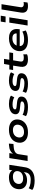

<svg xmlns="http://www.w3.org/2000/svg" viewBox="2096 -2862 956 5188"><g transform="rotate(-90 2574.0 -268.0)"><path d="M290 190Q209 190 140 174.5Q71 159 35 126L82 28Q107 48 142.5 59.5Q178 71 219.5 77.5Q261 84 305 84Q398 84 448 49.5Q498 15 509 -49L521 -125H532Q512 -91 476 -65.5Q440 -40 395.5 -27.5Q351 -15 303 -15Q211 -15 152 -50Q93 -85 69.5 -147.5Q46 -210 62 -291Q74 -346 102 -386Q130 -426 171.5 -452.5Q213 -479 265.5 -491.5Q318 -504 378 -504Q454 -504 506.5 -473.5Q559 -443 573 -394H564L579 -494H715L648 -66Q634 19 589 76Q544 133 468.5 161.5Q393 190 290 190ZM346 -121Q396 -121 436.5 -135Q477 -149 505 -178Q533 -207 541 -248Q556 -317 516 -357Q476 -397 394 -397Q344 -397 304 -383Q264 -369 237.5 -341Q211 -313 201 -272Q187 -202 226 -161.5Q265 -121 346 -121Z M818 0 897 -494H1031L1012 -371H1003Q1035 -433 1095.5 -465.5Q1156 -498 1237 -502L1288 -506L1278 -383L1188 -375Q1134 -371 1094.5 -355Q1055 -339 1032 -313Q1009 -287 1003 -253L963 0Z M1592 10Q1487 10 1420.5 -26.5Q1354 -63 1327.5 -127.5Q1301 -192 1318 -273Q1330 -328 1359.5 -370.5Q1389 -413 1433 -443Q1477 -473 1534.5 -488.5Q1592 -504 1661 -504Q1765 -504 1831.5 -467.5Q1898 -431 1924.5 -367.5Q1951 -304 1934 -221Q1922 -166 1892.5 -123.5Q1863 -81 1819 -51Q1775 -21 1718 -5.5Q1661 10 1592 10ZM1600 -97Q1652 -97 1691.5 -113Q1731 -129 1758 -160Q1785 -191 1795 -235Q1810 -308 1772.5 -352.5Q1735 -397 1652 -397Q1602 -397 1561.5 -381Q1521 -365 1494.5 -334.5Q1468 -304 1457 -260Q1442 -186 1479.5 -141.5Q1517 -97 1600 -97Z M2275 10Q2192 10 2128 -4.5Q2064 -19 2029 -44L2067 -136Q2095 -119 2132.5 -108Q2170 -97 2211.5 -91.5Q2253 -86 2293 -86Q2349 -86 2385 -101.5Q2421 -117 2427 -143Q2431 -163 2416.5 -176Q2402 -189 2363 -194L2216 -210Q2138 -220 2105 -256.5Q2072 -293 2084 -358Q2094 -406 2131.5 -438Q2169 -470 2228 -487Q2287 -504 2360 -504Q2412 -504 2455.5 -497Q2499 -490 2532 -478Q2565 -466 2584 -448L2538 -360Q2501 -384 2449.5 -395.5Q2398 -407 2343 -407Q2281 -407 2249.5 -390Q2218 -373 2213 -351Q2209 -330 2222.5 -316.5Q2236 -303 2275 -299L2420 -283Q2499 -272 2533.5 -237.5Q2568 -203 2555 -136Q2545 -87 2506.5 -54.5Q2468 -22 2408.5 -6Q2349 10 2275 10Z M2905 10Q2822 10 2758 -4.5Q2694 -19 2659 -44L2697 -136Q2725 -119 2762.5 -108Q2800 -97 2841.5 -91.5Q2883 -86 2923 -86Q2979 -86 3015 -101.5Q3051 -117 3057 -143Q3061 -163 3046.5 -176Q3032 -189 2993 -194L2846 -210Q2768 -220 2735 -256.5Q2702 -293 2714 -358Q2724 -406 2761.5 -438Q2799 -470 2858 -487Q2917 -504 2990 -504Q3042 -504 3085.5 -497Q3129 -490 3162 -478Q3195 -466 3214 -448L3168 -360Q3131 -384 3079.5 -395.5Q3028 -407 2973 -407Q2911 -407 2879.5 -390Q2848 -373 2843 -351Q2839 -330 2852.5 -316.5Q2866 -303 2905 -299L3050 -283Q3129 -272 3163.5 -237.5Q3198 -203 3185 -136Q3175 -87 3136.5 -54.5Q3098 -22 3038.5 -6Q2979 10 2905 10Z M3560 10Q3486 10 3438.5 -13.5Q3391 -37 3372.5 -83Q3354 -129 3364 -194L3395 -392H3276L3292 -494H3415L3439 -637H3577L3554 -494H3752L3736 -392H3538L3507 -202Q3498 -148 3522.5 -125.5Q3547 -103 3608 -103Q3632 -103 3655 -106.5Q3678 -110 3699 -117L3701 -16Q3673 -2 3637 4Q3601 10 3560 10Z M4089 10Q3976 10 3904.5 -24.5Q3833 -59 3804 -123Q3775 -187 3791 -271Q3808 -346 3854.5 -397.5Q3901 -449 3973 -476.5Q4045 -504 4135 -504Q4219 -504 4278 -475.5Q4337 -447 4364 -391Q4391 -335 4381 -252L4377 -213H3896L3908 -296H4289L4263 -276Q4270 -322 4256.5 -351.5Q4243 -381 4211.5 -396Q4180 -411 4130 -411Q4075 -411 4032 -393Q3989 -375 3962 -340.5Q3935 -306 3926 -257V-252Q3917 -201 3932 -166Q3947 -131 3989.5 -112.5Q4032 -94 4106 -94Q4166 -94 4219.5 -106.5Q4273 -119 4315 -142L4345 -50Q4300 -22 4231 -6Q4162 10 4089 10Z M4564 -595 4585 -726H4744L4723 -595ZM4478 0 4557 -494H4699L4621 0Z M5004 10Q4900 10 4857 -39Q4814 -88 4828 -180L4913 -705H5055L4973 -192Q4969 -165 4977 -145Q4985 -125 5005 -114Q5025 -103 5057 -103Q5071 -103 5087.5 -105Q5104 -107 5114 -109L5100 -2Q5077 4 5053 7Q5029 10 5004 10Z"/></g></svg>

Font: Nunito Sans 10pt Expanded
Style: Bold Italic
Weight: 700
Width: 7
Italic angle: -9°
Designer: Vernon Adams
Foundry: Vernon Adams
Version: Version 3.101;gftools[0.9.27]